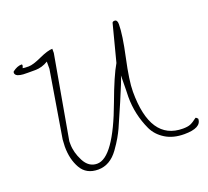

<svg xmlns="http://www.w3.org/2000/svg" viewBox="-113 -794 1001 924"><g transform="rotate(-20 388.0 -332.0)"><path d="M185.5 -582Q154.3 -562.5 119.1 -562.5Q95.7 -562.5 81.1 -562.5Q66.4 -562.5 58.1 -563Q49.8 -563.5 43.5 -564.9Q37.1 -566.4 31.2 -568.4Q17.6 -574.2 17.6 -585.9L19.5 -591.8Q43.9 -610.4 65.4 -610.4Q74.2 -610.4 65.4 -591.8Q73.2 -589.8 95.7 -589.8Q118.2 -589.8 163.1 -610.4Q208 -630.9 231.4 -630.9V-609.4L156.2 -184.6V-170.9Q156.2 -127 179.7 -82Q203.1 -37.1 245.6 -37.1Q288.1 -37.1 332 -99.6Q376 -162.1 421.4 -285.2Q466.8 -408.2 498 -460.9L545.9 -645.5Q546.9 -655.3 558.6 -655.3Q573.2 -655.3 573.2 -632.8Q573.2 -579.1 549.3 -469.2Q525.4 -359.4 525.4 -303.7Q525.4 -54.7 691.4 -54.7Q715.8 -54.7 730 -60.5Q744.1 -66.4 765.6 -83Q767.6 -83 772 -79.1Q776.4 -75.2 776.4 -74.2Q776.4 -27.3 688.5 -27.3Q631.8 -27.3 592.3 -51.8Q552.7 -76.2 534.2 -115.2Q496.1 -197.3 496.1 -288.1Q496.1 -295.9 497.1 -324.2Q498 -352.5 498 -397.5Q493.2 -377 450.7 -278.3Q408.2 -179.7 399.4 -160.6Q390.6 -141.6 378.4 -120.1Q366.2 -98.6 344.7 -68.4Q301.8 -8.8 241.2 -8.8Q180.7 -8.8 153.8 -55.7Q127 -102.5 127 -167L128.9 -203.1L185.5 -544.9Z"/></g></svg>

Font: Dawning of a New Day
Style: Regular
Weight: 400
Designer: Kimberly Geswein
Foundry: Kimberly Geswein
Version: Version 1.002 2010